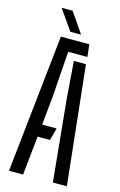

<svg xmlns="http://www.w3.org/2000/svg" viewBox="-142 -1015 671 1074"><g transform="rotate(15 194.0 -478.5)"><path d="M26.5 0 112.5 -800H277.5L285 -728.5H174L155.5 -468L139 -297.5H222.5L203.5 -226H131.5L108 0ZM280.5 0 234.5 -469.5 218 -687.5H288L361.5 0ZM156.5 -840 75 -957H138.5L218.5 -840Z"/></g></svg>

Font: Big Shoulders Stencil Text
Style: Regular
Weight: 400
Designer: Patric King
Foundry: XO Type Co
Version: Version 1.000